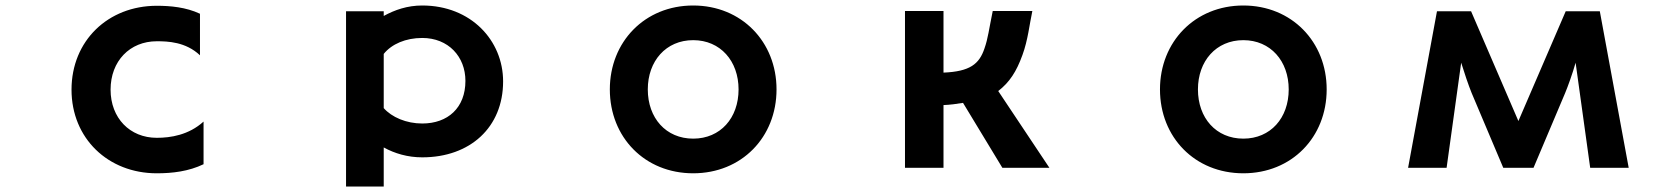

<svg xmlns="http://www.w3.org/2000/svg" viewBox="-20 -558 6040 698"><path d="M720 39V-116C666 -67 600 -57 550 -57C452 -57 382 -129 382 -232C382 -336 452 -408 550 -408C590 -408 655 -406 707 -357V-508C656 -532 599 -537 550 -537C373 -537 240 -410 240 -232C240 -55 373 72 550 72C607 72 666 65 720 39Z M1238 120H1375V-22C1415 0 1462 14 1515 14C1689 14 1809 -95 1809 -262C1809 -411 1692 -538 1515 -538C1461 -538 1415 -522 1375 -500V-517H1238ZM1375 -165V-362C1404 -398 1455 -420 1515 -420C1610 -420 1672 -352 1672 -264C1672 -166 1608 -109 1515 -109C1457 -109 1404 -132 1375 -165Z M2500 72C2676 72 2803 -59 2803 -233C2803 -406 2676 -538 2500 -538C2324 -538 2197 -406 2197 -233C2197 -59 2324 72 2500 72ZM2500 -54C2401 -54 2335 -129 2335 -233C2335 -336 2401 -412 2500 -412C2599 -412 2665 -336 2665 -233C2665 -129 2599 -54 2500 -54Z M3481 -184 3624 52H3795L3609 -227C3650 -259 3675 -297 3697 -358C3717 -412 3723 -472 3733 -518H3589C3575 -450 3572 -419 3559 -382C3540 -325 3506 -298 3410 -294V-518H3270V52H3410V-176C3434 -177 3457 -180 3481 -184Z M4500 72C4676 72 4803 -59 4803 -233C4803 -406 4676 -538 4500 -538C4324 -538 4197 -406 4197 -233C4197 -59 4324 72 4500 72ZM4500 -54C4401 -54 4335 -129 4335 -233C4335 -336 4401 -412 4500 -412C4599 -412 4665 -336 4665 -233C4665 -129 4599 -54 4500 -54Z M5708 -330 5761 52H5901L5796 -517H5672L5500 -118L5328 -517H5204L5099 52H5239L5292 -330C5301 -300 5320 -244 5330 -220L5445 52H5555L5670 -220C5680 -244 5697 -291 5708 -330Z"/></svg>

Font: LINE Seed JP_OTF Bold
Style: Regular
Weight: 700
Designer: LINE & Fontrix & Fontworks
Version: Version 1.009